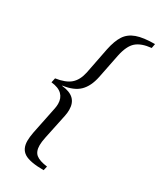

<svg xmlns="http://www.w3.org/2000/svg" viewBox="-221 -828 862 1034"><g transform="rotate(30 210.0 -311.0)"><path d="M85 39Q85 17 91 -15L126 -186Q129 -201 129 -215Q129 -250 107.5 -271.5Q86 -293 40 -298L46 -326Q107 -335 137 -361Q167 -387 178 -438L210 -601Q222 -659 243.5 -692Q265 -725 306.5 -740Q348 -755 420 -755L415 -728Q354 -722 323 -695Q292 -668 278 -601L248 -451Q235 -388 201 -354.5Q167 -321 100 -312L99 -310Q149 -305 173 -282Q197 -259 197 -217Q197 -198 193 -179L160 -22Q154 7 154 27Q154 66 175.5 83.5Q197 101 246 107L240 133Q155 133 120 111.5Q85 90 85 39Z"/></g></svg>

Font: Taviraj
Style: Italic
Weight: 400
Italic angle: -12°
Designer: Katatrad Team
Foundry: CadsonDemak
Version: Version 1.001